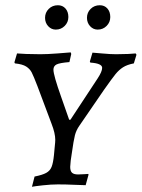

<svg xmlns="http://www.w3.org/2000/svg" viewBox="-20 -704 541 733"><path d="M244 -247H249L353 -405Q370 -431 370 -445Q370 -462 325 -465L323 -469L333 -503Q337 -503 369 -500Q401 -497 423 -497Q448 -497 469.5 -498Q491 -499 498 -500L501 -495L491 -462Q465 -457 449.5 -447Q434 -437 421 -421Q408 -405 377 -361L283 -224Q271 -207 266 -187.5Q261 -168 254 -118L250 -91L248 -67Q248 -51 255 -44.5Q262 -38 278 -38Q291 -38 302 -39Q313 -40 317 -40L318 -37L307 3Q295 3 263.5 1.5Q232 0 201 0Q175 0 143.5 3.5Q112 7 102 9L112 -30Q142 -36 156.5 -44Q171 -52 177 -67Q183 -82 186 -112L189 -144Q191 -162 191 -170Q191 -195 177 -231L123 -375Q108 -414 101 -427.5Q94 -441 80 -450Q66 -459 37 -462L35 -466L45 -500Q54 -499 79.5 -498Q105 -497 134 -497Q161 -497 199.5 -500Q238 -503 250 -504L252 -498L245 -467Q208 -464 196 -458Q184 -452 184 -438Q184 -417 213.5 -334Q243 -251 244 -247ZM152 -636Q152 -656 166 -670Q180 -684 201 -684Q219 -684 230 -671.5Q241 -659 241 -639Q241 -619 227 -605Q213 -591 193 -591Q176 -591 164 -604Q152 -617 152 -636ZM312 -636Q312 -656 326 -670Q340 -684 361 -684Q379 -684 390 -671.5Q401 -659 401 -639Q401 -619 387 -605Q373 -591 353 -591Q336 -591 324 -604Q312 -617 312 -636Z"/></svg>

Font: Alegreya SC
Style: Italic
Weight: 400
Italic angle: -7°
Designer: Juan Pablo del Peral
Foundry: Huerta Tipografica
Version: Version 2.007; ttfautohint (v1.6)